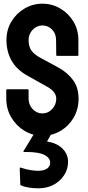

<svg xmlns="http://www.w3.org/2000/svg" viewBox="-20 -726 476 1041"><path d="M210 10Q156 10 111.5 -17.5Q67 -45 40.5 -90.5Q14 -136 14 -191V-237Q14 -242 19 -242H131Q135 -242 135 -237V-191Q135 -158 157 -134.5Q179 -111 210 -111Q241 -111 263 -135Q285 -159 285 -191Q285 -228 237 -255Q221 -264 187 -283Q153 -302 123 -319Q68 -351 41.5 -399.5Q15 -448 15 -509Q15 -565 42 -609.5Q69 -654 113.5 -680Q158 -706 210 -706Q263 -706 307.5 -679.5Q352 -653 378.5 -608.5Q405 -564 405 -509V-427Q405 -423 401 -423H289Q285 -423 285 -427L284 -509Q284 -544 262 -566Q240 -588 210 -588Q179 -588 157 -564.5Q135 -541 135 -509Q135 -476 149 -454Q163 -432 200 -412Q205 -409 219.5 -401.5Q234 -394 251 -384.5Q268 -375 281.5 -368Q295 -361 298 -359Q348 -331 377 -290.5Q406 -250 406 -191Q406 -134 379.5 -88.5Q353 -43 308.5 -16.5Q264 10 210 10ZM111 98Q105 98 107 94L174 -16Q176 -20 180 -20H263Q268 -20 267 -16L235 41Q287 49 318 79Q349 109 349 151Q349 191 327.5 224Q306 257 270 276Q234 295 188 295Q161 295 133.5 290.5Q106 286 92 278Q90 276 90 275L87 187Q87 181 93 183Q123 193 146.5 196.5Q170 200 186 200Q218 200 235 188Q252 176 252 156Q252 130 221 114Q190 98 122 98Z"/></svg>

Font: Staatliches
Style: Regular
Weight: 400
Designer: Brian LaRossa & Erica Carras
Foundry: Type Brut Foundry
Version: Version 1.000; ttfautohint (v1.8.2) -l 8 -r 50 -G 200 -x 14 